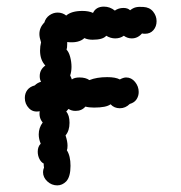

<svg xmlns="http://www.w3.org/2000/svg" viewBox="-20 -557 548 580"><path d="M413 -536Q432 -535 442.5 -522Q453 -509 453 -493Q453 -477 443.5 -466Q434 -455 418 -455Q412 -455 409 -456Q396 -441 378 -441Q365 -441 354 -449Q343 -441 328 -441Q314 -441 301 -449Q291 -437 260 -437Q245 -437 235 -442Q218 -426 183 -430V-424Q183 -412 181 -407Q188 -400 192 -385Q196 -370 196 -355Q196 -341 192 -329Q196 -321 197 -317Q205 -323 220 -323Q239 -323 250 -315Q272 -324 304 -324Q329 -324 342 -317Q353 -323 361 -323Q377 -323 388 -309.5Q399 -296 399 -279Q399 -267 392.5 -257Q386 -247 372 -243Q359 -230 342 -230Q325 -230 314 -242Q301 -232 264 -232Q249 -232 238 -235Q227 -222 208 -222Q196 -222 187 -228L180 -220Q190 -209 190 -186Q190 -162 178 -148Q184 -130 184 -117Q184 -107 182 -103Q193 -86 193 -56Q193 -23 180 -9Q168 3 153 3Q136 3 123 -9Q110 -21 110 -37Q110 -44 113 -51Q112 -55 112 -63Q104 -67 99 -77Q94 -87 94 -99Q94 -114 103 -123Q97 -137 97 -151Q97 -171 109 -187Q97 -201 100 -221Q80 -217 67.5 -230Q55 -243 55 -261Q55 -275 62.5 -285Q70 -295 85 -299Q93 -307 104 -310Q100 -317 100 -327Q100 -347 117 -359Q101 -376 101 -404Q101 -417 104 -429Q99 -444 99 -454Q99 -474 114 -489Q118 -503 129.5 -511Q141 -519 154 -519Q169 -519 180 -510Q196 -524 229 -524Q248 -524 261 -518Q270 -537 294 -537Q312 -537 327 -525Q338 -533 353 -533Q366 -533 373 -526Q382 -533 390.5 -535Q399 -537 413 -536Z"/></svg>

Font: Pangolin
Style: Regular
Weight: 400
Designer: Kevin Burke
Foundry: Google, Inc.
Version: Version 1.101